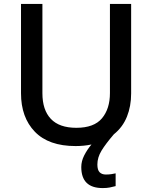

<svg xmlns="http://www.w3.org/2000/svg" viewBox="-20 -734 776 978"><path d="M476 104Q476 132 487.5 143.5Q499 155 519 155Q535 155 547.5 153Q560 151 569 149V214Q554 218 539 221Q524 224 503 224Q394 224 394 117Q394 87 409 57.5Q424 28 446 2Q408 10 365 10Q228 10 157.5 -63Q87 -136 87 -259V-714H196V-259Q196 -174 239 -128.5Q282 -83 369 -83Q459 -83 499.5 -131.5Q540 -180 540 -260V-714H648V-258Q648 -193 626.5 -139.5Q605 -86 560 -50Q518 -1 497 33.5Q476 68 476 104Z"/></svg>

Font: Noto Sans Myanmar UI Medium
Style: Regular
Weight: 500
Designer: Monotype Design Team
Foundry: Monotype Imaging Inc.
Version: Version 2.103; ttfautohint (v1.8.4.7-5d5b)